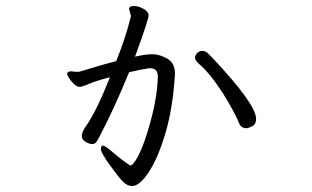

<svg xmlns="http://www.w3.org/2000/svg" viewBox="-20 -559 1040 641"><path d="M835 -162Q835 -144 822 -137.5Q809 -131 803 -131Q784 -131 778 -148Q767 -178 724 -248Q679 -317 644 -346Q631 -358 631 -366Q631 -374 638 -381.5Q645 -389 655.5 -389Q666 -389 673 -382L690 -365Q835 -211 835 -162ZM431 -370Q466 -378 489 -378Q512 -378 538 -363.5Q564 -349 564 -314V-309Q557 -197 532 -113.5Q507 -30 476.5 16Q446 62 421 62Q405 62 391 48Q377 34 347 -7.5Q317 -49 317 -61Q317 -73 324 -73Q331 -73 360.5 -47.5Q390 -22 414 -7H419Q446 -30 475.5 -128.5Q505 -227 507 -303Q507 -331 482 -331H476Q455 -328 411 -318Q361 -195 309 -97Q300 -78 289 -78Q278 -78 265.5 -85.5Q253 -93 253 -105.5Q253 -118 267 -138Q302 -187 347 -301Q303 -290 278.5 -279.5Q254 -269 245.5 -269Q237 -269 227 -278.5Q217 -288 210.5 -298.5Q204 -309 204 -312V-314Q208 -321 217 -321L225 -320L240 -319Q245 -319 281.5 -330.5Q318 -342 368 -355Q398 -429 416 -500Q417 -502 417 -506L411 -529Q411 -539 426.5 -539Q442 -539 459 -529.5Q476 -520 476 -507Q476 -494 431 -370Z"/></svg>

Font: LXGW WenKai
Style: Regular
Weight: 400
Designer: LXGW / Fontworks Inc.
Foundry: LXGW / Fontworks Inc.
Version: Version 1.520; June 14, 2025